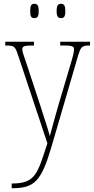

<svg xmlns="http://www.w3.org/2000/svg" viewBox="-20 -757 497 1017"><path d="M303 -661C319 -661 326 -669 326 -698C326 -728 319 -737 303 -737C288 -737 280 -728 280 -698C280 -669 288 -661 303 -661ZM162 -661C178 -661 185 -669 185 -698C185 -728 178 -737 162 -737C146 -737 140 -728 140 -698C140 -669 146 -661 162 -661ZM42 215V240H43C164 240 199 203 254 16L388 -443C407 -509 411 -516 453 -516H457V-536H299V-516H323C369 -516 372 -508 372 -494C372 -480 365 -454 356 -424L287 -192C269 -127 254 -75 244 -36C234 -75 210 -145 186 -221L121 -418C107 -460 98 -483 98 -495C98 -511 106 -516 151 -516H160V-536H8V-516H10C58 -516 60 -512 78 -458L231 2C178 166 167 215 42 215Z"/></svg>

Font: Noto Serif Georgian Condensed Thin
Style: Regular
Weight: 100
Width: 3
Designer: Monotype Design Team, Akaki Razmadze
Foundry: Google LLC
Version: Version 2.003